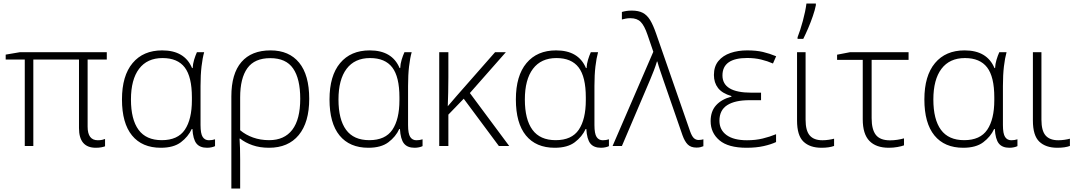

<svg xmlns="http://www.w3.org/2000/svg" viewBox="-20 -826 6089 1086"><path d="M533.2 -32.7Q547.4 -32.7 557.4 -34.9Q567.4 -37.1 574.2 -40V1.5Q566.9 4.4 553.5 7.1Q540 9.8 522 9.8Q426.8 9.8 426.8 -101.6V-489.3H168.5V0H120.1V-489.3H12.2V-517.1L92.8 -530.8H584V-489.3H475.6V-109.4Q475.6 -32.7 533.2 -32.7Z M889.6 9.8Q783.7 9.8 726.8 -59.8Q669.9 -129.4 669.9 -263.7Q669.9 -397.5 730 -469.2Q790 -541 897.5 -541Q1024.4 -541 1066.4 -440.9H1069.8Q1070.8 -464.4 1077.9 -487.8Q1085 -511.2 1093.8 -530.8H1134.8Q1125.5 -497.6 1119.9 -450Q1114.3 -402.3 1114.3 -339.8V-118.7Q1114.3 -69.8 1126.5 -51.3Q1138.7 -32.7 1161.6 -32.7Q1180.2 -32.7 1196.3 -38.1V0.5Q1189 4.4 1176.5 7.1Q1164.1 9.8 1151.4 9.8Q1110.4 9.8 1091.1 -14.4Q1071.8 -38.6 1068.4 -96.2H1064.5Q1044.4 -52.7 1003.2 -21.5Q961.9 9.8 889.6 9.8ZM895 -33.2Q985.8 -33.2 1025.6 -92.3Q1065.4 -151.4 1065.4 -259.3V-275.4Q1065.4 -391.6 1024.9 -444.6Q984.4 -497.6 899.4 -497.6Q812.5 -497.6 766.6 -436.8Q720.7 -376 720.7 -263.2Q720.7 -150.4 763.7 -91.8Q806.6 -33.2 895 -33.2Z M1729 -267.1Q1729 -133.8 1669.7 -62Q1610.4 9.8 1501.5 9.8Q1449.7 9.8 1408.4 -4.6Q1367.2 -19 1338.4 -42H1335Q1336.9 -15.1 1337.6 13.2Q1338.4 41.5 1338.4 76.2V240.2H1288.6V-280.8Q1288.6 -409.2 1345.5 -475.1Q1402.3 -541 1510.3 -541Q1615.2 -541 1672.1 -471.4Q1729 -401.9 1729 -267.1ZM1508.8 -497.1Q1419.9 -497.1 1379.2 -440.4Q1338.4 -383.8 1338.4 -274.9V-89.4Q1369.6 -63 1411.4 -48.1Q1453.1 -33.2 1502.4 -33.2Q1588.4 -33.2 1633.3 -92Q1678.2 -150.9 1678.2 -267.1Q1678.2 -380.4 1637.9 -438.7Q1597.7 -497.1 1508.8 -497.1Z M2063.5 9.8Q1957.5 9.8 1900.6 -59.8Q1843.8 -129.4 1843.8 -263.7Q1843.8 -397.5 1903.8 -469.2Q1963.9 -541 2071.3 -541Q2198.2 -541 2240.2 -440.9H2243.7Q2244.6 -464.4 2251.7 -487.8Q2258.8 -511.2 2267.6 -530.8H2308.6Q2299.3 -497.6 2293.7 -450Q2288.1 -402.3 2288.1 -339.8V-118.7Q2288.1 -69.8 2300.3 -51.3Q2312.5 -32.7 2335.4 -32.7Q2354 -32.7 2370.1 -38.1V0.5Q2362.8 4.4 2350.3 7.1Q2337.9 9.8 2325.2 9.8Q2284.2 9.8 2264.9 -14.4Q2245.6 -38.6 2242.2 -96.2H2238.3Q2218.3 -52.7 2177 -21.5Q2135.7 9.8 2063.5 9.8ZM2068.8 -33.2Q2159.7 -33.2 2199.5 -92.3Q2239.3 -151.4 2239.3 -259.3V-275.4Q2239.3 -391.6 2198.7 -444.6Q2158.2 -497.6 2073.2 -497.6Q1986.3 -497.6 1940.4 -436.8Q1894.5 -376 1894.5 -263.2Q1894.5 -150.4 1937.5 -91.8Q1980.5 -33.2 2068.8 -33.2Z M2841.3 -530.8 2637.7 -299.8 2860.4 0H2801.8L2603 -267.6L2516.1 -177.7V0H2464.4V-530.8H2516.1V-389.2Q2516.1 -344.7 2515.1 -303.5Q2514.2 -262.2 2512.7 -225.1Q2527.3 -241.7 2538.8 -255.4Q2550.3 -269 2564 -284.7L2780.3 -530.8Z M3117.7 9.8Q3011.7 9.8 2954.8 -59.8Q2897.9 -129.4 2897.9 -263.7Q2897.9 -397.5 2958 -469.2Q3018.1 -541 3125.5 -541Q3252.4 -541 3294.4 -440.9H3297.9Q3298.8 -464.4 3305.9 -487.8Q3313 -511.2 3321.8 -530.8H3362.8Q3353.5 -497.6 3347.9 -450Q3342.3 -402.3 3342.3 -339.8V-118.7Q3342.3 -69.8 3354.5 -51.3Q3366.7 -32.7 3389.6 -32.7Q3408.2 -32.7 3424.3 -38.1V0.5Q3417 4.4 3404.5 7.1Q3392.1 9.8 3379.4 9.8Q3338.4 9.8 3319.1 -14.4Q3299.8 -38.6 3296.4 -96.2H3292.5Q3272.5 -52.7 3231.2 -21.5Q3189.9 9.8 3117.7 9.8ZM3123 -33.2Q3213.9 -33.2 3253.7 -92.3Q3293.5 -151.4 3293.5 -259.3V-275.4Q3293.5 -391.6 3252.9 -444.6Q3212.4 -497.6 3127.4 -497.6Q3040.5 -497.6 2994.6 -436.8Q2948.7 -376 2948.7 -263.2Q2948.7 -150.4 2991.7 -91.8Q3034.7 -33.2 3123 -33.2Z M3444.8 0 3675.3 -533.2 3642.6 -628.9Q3625 -680.7 3604.2 -701.9Q3583.5 -723.1 3545.9 -723.1Q3530.8 -723.1 3519 -720.7Q3507.3 -718.3 3497.6 -715.8V-758.3Q3508.8 -761.7 3522.5 -763.9Q3536.1 -766.1 3553.7 -766.1Q3590.8 -766.1 3615.2 -753.7Q3639.6 -741.2 3657 -712.9Q3674.3 -684.6 3690.9 -636.7L3883.3 -83.5Q3893.1 -55.7 3904.5 -44.9Q3916 -34.2 3931.6 -34.2Q3939.5 -34.2 3946.5 -35.4Q3953.6 -36.6 3958.5 -38.1V1Q3950.7 4.4 3941.4 6.6Q3932.1 8.8 3919.4 8.8Q3888.2 8.8 3870.6 -8.3Q3853 -25.4 3840.3 -61L3733.4 -369.6Q3723.6 -398.4 3713.9 -427Q3704.1 -455.6 3698.2 -478H3695.8Q3688.5 -453.6 3678.5 -427.5Q3668.5 -401.4 3657.7 -376L3497.6 0Z M4284.7 -301.8V-259.3H4219.7Q4137.2 -259.3 4093.3 -231.2Q4049.3 -203.1 4049.3 -143.1Q4049.3 -91.3 4089.6 -62Q4129.9 -32.7 4205.1 -32.7Q4253.9 -32.7 4293.9 -42.5Q4334 -52.2 4369.6 -66.9V-22.5Q4341.8 -9.3 4299.8 0.2Q4257.8 9.8 4203.1 9.8Q4099.1 9.8 4049.3 -32.5Q3999.5 -74.7 3999.5 -141.1Q3999.5 -196.8 4030.8 -231Q4062 -265.1 4117.2 -279.3V-282.7Q4064.9 -297.9 4041.5 -328.1Q4018.1 -358.4 4018.1 -401.9Q4018.1 -450.2 4043.5 -481Q4068.8 -511.7 4111.6 -526.4Q4154.3 -541 4206.1 -541Q4257.8 -541 4295.2 -532.2Q4332.5 -523.4 4370.1 -507.8L4352.1 -466.8Q4321.3 -480.5 4284.9 -489.3Q4248.5 -498 4206.5 -498Q4066.4 -498 4066.4 -399.4Q4066.4 -301.8 4230 -301.8Z M4536.6 -530.8V-148.9Q4536.6 -86.9 4560.1 -59.8Q4583.5 -32.7 4631.8 -32.7Q4649.4 -32.7 4667.5 -35.4Q4685.5 -38.1 4697.8 -41.5V-0.5Q4669.9 9.8 4626.5 9.8Q4561 9.8 4524.7 -24.9Q4488.3 -59.6 4488.3 -144V-530.8ZM4491.2 -606V-615.2Q4506.3 -653.3 4521 -707.3Q4535.6 -761.2 4541.5 -806.2H4594.7V-796.4Q4589.4 -769 4577.6 -734.9Q4565.9 -700.7 4551.3 -666.5Q4536.6 -632.3 4523.4 -606Z M5119.1 -530.8V-487.3H4910.2V-157.7Q4910.2 -93.3 4934.3 -62.7Q4958.5 -32.2 5014.2 -32.2Q5034.7 -32.2 5055.9 -35.4Q5077.1 -38.6 5093.3 -43.5V-3.9Q5079.1 1.5 5055.9 5.6Q5032.7 9.8 5007.3 9.8Q4935.1 9.8 4897.5 -29.1Q4859.9 -67.9 4859.9 -151.4V-487.3H4714.8V-516.6L4788.1 -530.8Z M5428.2 9.8Q5322.3 9.8 5265.4 -59.8Q5208.5 -129.4 5208.5 -263.7Q5208.5 -397.5 5268.6 -469.2Q5328.6 -541 5436 -541Q5563 -541 5605 -440.9H5608.4Q5609.4 -464.4 5616.5 -487.8Q5623.5 -511.2 5632.3 -530.8H5673.3Q5664.1 -497.6 5658.4 -450Q5652.8 -402.3 5652.8 -339.8V-118.7Q5652.8 -69.8 5665 -51.3Q5677.2 -32.7 5700.2 -32.7Q5718.8 -32.7 5734.9 -38.1V0.5Q5727.5 4.4 5715.1 7.1Q5702.6 9.8 5689.9 9.8Q5648.9 9.8 5629.6 -14.4Q5610.4 -38.6 5606.9 -96.2H5603Q5583 -52.7 5541.7 -21.5Q5500.5 9.8 5428.2 9.8ZM5433.6 -33.2Q5524.4 -33.2 5564.2 -92.3Q5604 -151.4 5604 -259.3V-275.4Q5604 -391.6 5563.5 -444.6Q5522.9 -497.6 5438 -497.6Q5351.1 -497.6 5305.2 -436.8Q5259.3 -376 5259.3 -263.2Q5259.3 -150.4 5302.2 -91.8Q5345.2 -33.2 5433.6 -33.2Z M5870.6 -530.8V-148.9Q5870.6 -86.9 5894 -59.8Q5917.5 -32.7 5965.8 -32.7Q5983.4 -32.7 6001.5 -35.4Q6019.5 -38.1 6031.7 -41.5V-0.5Q6003.9 9.8 5960.4 9.8Q5895 9.8 5858.6 -24.9Q5822.3 -59.6 5822.3 -144V-530.8Z"/></svg>

Font: Open Sans Light
Style: Regular
Weight: 300
Designer: Monotype Design Team
Foundry: Monotype Imaging Inc.
Version: Version 3.000; ttfautohint (v1.8.4)